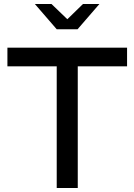

<svg xmlns="http://www.w3.org/2000/svg" viewBox="-20 -938 671 958"><path d="M263 0V-607H17V-700H614V-607H368V0ZM237 -918 316 -842 394 -918H476L367 -792H263L154 -918Z"/></svg>

Font: Red Hat Display SemiBold
Style: Regular
Weight: 600
Designer: Pentagram, MCKL
Foundry: Pentagram, MCKL
Version: Version 1.023